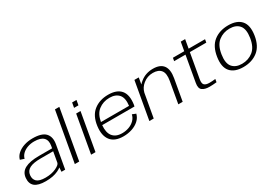

<svg xmlns="http://www.w3.org/2000/svg" viewBox="28 -1704 3724 2630"><g transform="rotate(-30 1890.0 -389.5)"><path d="M487.5 0 491.5 -66Q470.5 -48.5 437 -32.5Q357.5 5.5 240 5.5Q119.5 5.5 67 -38.5Q14.5 -82.5 21.5 -168.5Q28.5 -259.5 106.2 -301Q184 -342.5 328.5 -342.5H537L543 -377Q558 -460 514.5 -503.8Q471 -547.5 369.5 -547.5Q313 -547.5 264 -529.8Q215 -512 182 -480.2Q149 -448.5 139 -406.5L75.5 -427.5Q89 -479.5 132 -517Q175 -554.5 237.2 -574.8Q299.5 -595 371.5 -595Q517 -595 573.2 -534.5Q629.5 -474 610.5 -365L546 0ZM500.5 -135.5 529.5 -300.5H330Q217 -300.5 158 -270.5Q99 -240.5 92 -174Q85.5 -110.5 124.2 -74.8Q163 -39 260 -39Q356 -39 425.5 -71.5Q495 -104 500.5 -135.5Z M698.5 0 837.5 -785H906.5L768 0Z M956 0 1060.5 -590.5H1129.5L1025.5 0ZM1088.5 -749.5H1157.5L1144 -672H1074.5Z M1468 5Q1330 5 1268.8 -73.8Q1207.5 -152.5 1226 -296.5Q1246 -449.5 1338.5 -522.2Q1431 -595 1567.5 -595Q1703 -595 1765.2 -522Q1827.5 -449 1806 -299.5Q1803.5 -284 1800.5 -274.5H1290Q1280 -163.5 1323.5 -105Q1371.5 -41 1474 -41Q1532 -41 1583 -60Q1634 -79 1669.5 -114.8Q1705 -150.5 1716 -200L1773.5 -177Q1758.5 -119 1713.8 -78.2Q1669 -37.5 1604.8 -16.2Q1540.5 5 1468 5ZM1296.5 -319.5H1740.5Q1755.5 -437 1708.5 -492Q1659.5 -549.5 1562 -549.5Q1461.5 -549.5 1386.5 -491.5Q1317.5 -438 1296.5 -319.5Z M1877.5 0 1982 -590.5H2050.5L2033 -489Q2052 -510 2077.5 -530Q2161 -596.5 2276.5 -596.5Q2391 -596.5 2438.8 -531.5Q2486.5 -466.5 2464.5 -340L2404.5 0H2335.5L2394.5 -337Q2414 -447 2374.5 -497.2Q2335 -547.5 2247 -547.5Q2158.5 -547.5 2091 -492.5Q2030.5 -444 2012.5 -371.5L1946.5 0Z M2826 6Q2753.5 6 2714.2 -23.5Q2675 -53 2689.5 -134.5L2761 -540.5H2581.5L2590.5 -589.5H2769.5L2794 -727H2863L2839 -589.5H3098.5L3090 -540.5H2830L2761.5 -152.5Q2750 -86.5 2774.2 -64Q2798.5 -41.5 2853.5 -41.5Q2897.5 -41.5 2948 -47.5L2940 -0.5Q2879 6 2826 6Z M3365.5 4.5Q3227.5 4.5 3162.5 -70.2Q3097.5 -145 3120.5 -296Q3144 -451 3236.2 -523.5Q3328.5 -596 3466.5 -596Q3604.5 -596 3669.5 -521.8Q3734.5 -447.5 3711.5 -296Q3688 -141.5 3595.5 -68.5Q3503 4.5 3365.5 4.5ZM3371.5 -43.5Q3472 -43.5 3546.5 -102.5Q3621 -161.5 3642 -295.5Q3662.5 -427.5 3611.8 -487.8Q3561 -548 3460.5 -548Q3360 -548 3285.2 -489.2Q3210.5 -430.5 3190 -295.5Q3170 -164 3220.5 -103.8Q3271 -43.5 3371.5 -43.5Z"/></g></svg>

Font: Anybody ExtraExpanded Light
Style: Italic
Weight: 300
Width: 8
Italic angle: -10°
Designer: Tyler Finck
Foundry: Etcetera Type Company
Version: Version 1.010; ttfautohint (v1.8.3) -l 8 -r 50 -G 200 -x 14 